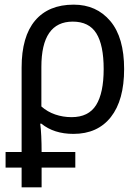

<svg xmlns="http://www.w3.org/2000/svg" viewBox="-20 -566 603 826"><path d="M4 155V88H73V-275Q73 -409 131 -477.5Q189 -546 297 -546Q395 -546 454.5 -475.5Q514 -405 514 -269Q514 -135 457 -62.5Q400 10 296 10Q212 10 158 -34H153Q156 -13 157.5 19.5Q159 52 159 88H304V155H159V240H73V155ZM288 -62Q361 -62 393.5 -114Q426 -166 426 -269Q426 -372 394.5 -422.5Q363 -473 293 -473Q158 -473 158 -278V-108Q184 -85 217.5 -73.5Q251 -62 288 -62Z"/></svg>

Font: Noto Sans Mono SemiCondensed
Style: Regular
Weight: 400
Width: 4
Designer: Monotype Design Team
Foundry: Monotype Imaging Inc.
Version: Version 2.014